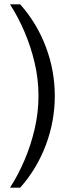

<svg xmlns="http://www.w3.org/2000/svg" viewBox="-20 -706 334 883"><path d="M26 157Q63 100 92.5 31Q122 -38 139.5 -113.5Q157 -189 157 -265Q157 -342 139.5 -416.5Q122 -491 92.5 -560Q63 -629 26 -686H73Q150 -599 191 -490Q232 -381 232 -265Q232 -149 191 -39.5Q150 70 73 157Z"/></svg>

Font: Chivo Medium Light
Style: Regular
Weight: 300
Version: Version 2.002